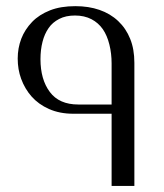

<svg xmlns="http://www.w3.org/2000/svg" viewBox="-20 -610 537 630"><path d="M38.1 -418Q38.1 -452.1 49.8 -482.9Q61.5 -513.2 85.4 -538.1Q108.4 -562 144.5 -576.2Q179.2 -589.8 227.1 -589.8Q271 -589.8 306.2 -577.6Q341.8 -565.4 367.7 -541Q393.6 -516.6 407.2 -482.4Q420.9 -448.7 420.9 -403.8V0H346.2V-236.8H220.2Q175.8 -236.8 140.6 -252.4Q106.4 -267.6 83.5 -293.5Q61.5 -318.4 49.3 -351.6Q38.1 -382.3 38.1 -418ZM346.2 -401.9Q346.2 -434.6 338.9 -463.9Q331.5 -493.7 317.4 -514.2Q302.7 -535.2 280.3 -546.9Q256.8 -559.1 226.1 -559.1Q195.8 -559.1 174.3 -547.9Q152.3 -536.6 139.6 -518.1Q126 -498.5 119.6 -473.1Q112.8 -446.8 112.8 -416Q112.8 -349.1 143.6 -308.1Q174.3 -267.1 236.8 -267.1H346.2Z"/></svg>

Font: SimahzazaarabicW05-Light
Style: Regular
Weight: 300
Designer: Ahmed zaza
Foundry: Ahmed zaza
Version: Version 1.001